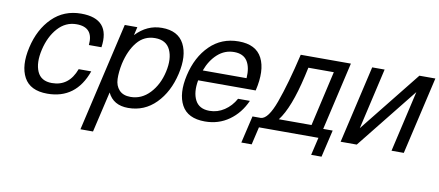

<svg xmlns="http://www.w3.org/2000/svg" viewBox="-68 -799 2924 1278"><g transform="rotate(10 1394.0 -160.5)"><path d="M374 -465Q300 -465 248 -407Q196 -349 175 -258Q154 -167 179.5 -109Q205 -51 279 -51Q394 -51 439 -173H524Q454 24 261 24Q145 24 103 -53.5Q61 -131 90 -258Q119 -385 197.5 -462.5Q276 -540 392 -540Q592 -540 563 -343H478Q490 -465 374 -465Z M690 -516H775L762 -460Q837 -540 938 -540Q1047 -540 1088 -462Q1129 -384 1100 -258Q1071 -132 994 -54Q917 24 807 24Q707 24 669 -56L605 219H520ZM716 -258Q704 -200 705.5 -154Q707 -108 733.5 -79.5Q760 -51 810 -51Q885 -51 940 -109.5Q995 -168 1015 -258Q1035 -348 1007.5 -406.5Q980 -465 905 -465Q831 -465 784 -408Q737 -351 716 -258Z M1326 24Q1210 24 1168 -53.5Q1126 -131 1155 -258Q1184 -385 1262.5 -462.5Q1341 -540 1457 -540Q1574 -540 1615.5 -459Q1657 -378 1624 -238H1539H1235Q1220 -155 1247 -103Q1274 -51 1344 -51Q1398 -51 1444 -81.5Q1490 -112 1518 -163H1598Q1560 -77 1489 -26.5Q1418 24 1326 24ZM1439 -465Q1376 -465 1328 -422Q1280 -379 1254 -308H1550Q1555 -382 1528 -423.5Q1501 -465 1439 -465Z M1809 -76H2030L2115 -448H1943L1930 -389Q1879 -166 1809 -76ZM1690 -64Q1739 -68 1784 -192Q1831 -322 1878 -524H2217L2111 -64H2175L2132 120H2062L2090 0H1688L1660 120H1590L1633 -64Z M2361 -524H2445L2350 -111L2680 -524H2788L2667 0H2584L2679 -413L2349 0H2240Z"/></g></svg>

Font: Miedinger
Style: Italic
Weight: 400
Italic angle: -13°
Version: Version 001.000